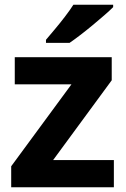

<svg xmlns="http://www.w3.org/2000/svg" viewBox="-20 -786 528 806"><path d="M458 0H27V-88L280 -432H42V-546H449V-449L203 -114H458ZM455 -756Q441 -742 418 -722Q395 -702 368.5 -680Q342 -658 316.5 -638.5Q291 -619 272 -606H173V-619Q189 -638 210.5 -663.5Q232 -689 253 -716.5Q274 -744 288 -766H455Z"/></svg>

Font: Noto Sans Kayah Li
Style: Bold
Weight: 700
Designer: Monotype Design Team, Sérgio Martins
Foundry: Monotype Imaging Inc.
Version: Version 2.002; ttfautohint (v1.8.4.7-5d5b)